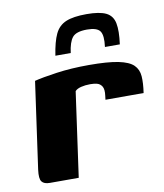

<svg xmlns="http://www.w3.org/2000/svg" viewBox="-71 -647 604 706"><g transform="rotate(-10 231.5 -294.0)"><path d="M166.5 0H58.7Q37.2 0 28.8 -11.1Q20.3 -22.1 24.7 -55.2L70.2 -379Q98.9 -386.4 153.8 -394.2Q208.7 -402 274.9 -402Q345 -402 384.5 -394Q423.9 -385.9 440.6 -369.6Q457.3 -353.3 459.1 -327.6Q461 -301.9 455.5 -265.6H313.1L314.8 -279.6Q318.2 -303.9 311.3 -315Q304.4 -326 292.7 -328.9Q281.1 -331.7 267.7 -331.7Q248.9 -331.7 233.3 -327.8Q217.6 -323.8 210.7 -315.8ZM298.7 -587.8Q347.9 -587.8 372 -575.8Q396 -563.8 401.6 -535.2Q407.3 -506.6 400.5 -457H344.9Q350.6 -499.6 339.4 -515.6Q328.2 -531.6 290.9 -531.6Q250.2 -531.6 236.2 -514.2Q222.2 -496.8 217.2 -457H159.9Q167.6 -508.3 181.1 -536.6Q194.5 -564.8 222 -576.3Q249.5 -587.8 298.7 -587.8Z"/></g></svg>

Font: Genos Thin
Style: Italic
Weight: 100
Italic angle: -8°
Designer: Robert E. Leuschke
Foundry: Robert E. Leuschke
Version: Version 1.010